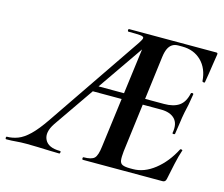

<svg xmlns="http://www.w3.org/2000/svg" viewBox="-151 -747 1014 868"><g transform="rotate(15 356.0 -312.5)"><path d="M-56 0Q-60 0 -60 -6Q-60 -12 -56 -12Q-31 -12 -5.5 -21.5Q20 -31 48 -58Q76 -85 110 -135L411 -577Q424 -596 423.5 -603Q423 -610 406.5 -611.5Q390 -613 352 -613Q348 -613 348 -619Q348 -625 352 -625H760Q768 -625 766 -616Q763 -597 759 -571Q755 -545 751.5 -521Q748 -497 745 -482Q744 -478 738.5 -479.5Q733 -481 733 -483Q729 -542 694 -576.5Q659 -611 604 -611H586Q569 -611 557.5 -603.5Q546 -596 539 -581Q532 -566 529 -543L471 -85Q468 -57 470 -42.5Q472 -28 483.5 -23Q495 -18 519 -18H532Q584 -18 633 -56.5Q682 -95 715 -159Q717 -162 722 -160.5Q727 -159 726 -157Q716 -128 707.5 -88.5Q699 -49 692 -15Q689 0 676 0H303Q299 0 299 -6Q299 -12 303 -12Q340 -12 353 -25Q366 -38 371 -81L440 -613L467 -602L136 -123Q105 -77 121 -44.5Q137 -12 192 -12Q197 -12 196 -6Q195 0 192 0Q174 0 147 -1Q120 -2 91.5 -3Q63 -4 40 -4Q9 -4 -10.5 -2Q-30 0 -56 0ZM263 -311 282 -339H467L469 -311ZM675 -222Q674 -218 668 -218.5Q662 -219 663 -223Q671 -267 649.5 -289Q628 -311 585 -311H428L432 -339H592Q636 -339 661.5 -356.5Q687 -374 696 -415Q697 -420 703 -419.5Q709 -419 708 -414Q703 -382 699.5 -363.5Q696 -345 691 -325Q686 -300 683 -275.5Q680 -251 675 -222Z"/></g></svg>

Font: Cormorant Infant Light
Style: Italic
Weight: 300
Italic angle: -10°
Designer: Christian Thalmann (Catharsis Fonts)
Foundry: Catharsis Fonts
Version: Version 4.001